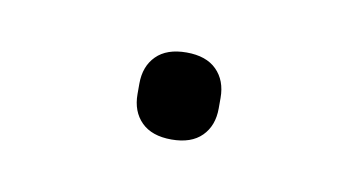

<svg xmlns="http://www.w3.org/2000/svg" viewBox="-28 -112 304 163"><g transform="rotate(10 124.0 -30.5)"><path d="M124 7Q107 7 98 -2Q89 -11 89 -26V-35Q89 -50 98 -59Q107 -68 124 -68Q141 -68 150 -59Q159 -50 159 -35V-26Q159 -11 150 -2Q141 7 124 7Z"/></g></svg>

Font: IBM Plex Sans Arabic ExtraLight
Style: Regular
Weight: 200
Designer: Mike Abbink, Paul van der Laan, Pieter van Rosmalen, Wael Morcos, Khajak Apelian
Foundry: Bold Monday
Version: Version 1.1